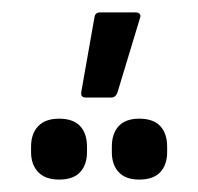

<svg xmlns="http://www.w3.org/2000/svg" viewBox="-20 -866 319 309"><path d="M118 -709Q109 -709 111 -719L132 -838Q133 -846 141 -846H198Q203 -846 205 -843.5Q207 -841 205 -836L169 -717Q166 -709 159 -709ZM75 -577Q53 -577 41.5 -589Q30 -601 30 -621V-630Q30 -651 41.5 -663Q53 -675 75 -675Q98 -675 109 -663Q120 -651 120 -630V-621Q120 -601 109 -589Q98 -577 75 -577ZM204 -577Q182 -577 171 -589Q160 -601 160 -621V-630Q160 -651 171 -663Q182 -675 204 -675Q227 -675 238 -663Q249 -651 249 -630V-621Q249 -601 238 -589Q227 -577 204 -577Z"/></svg>

Font: Sofia Sans Condensed
Style: Regular
Weight: 400
Designer: Botio Nikoltchev, Ani Petrova
Foundry: lettersoup
Version: Version 4.100